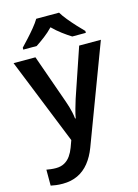

<svg xmlns="http://www.w3.org/2000/svg" viewBox="-145 -844 838 1162"><g transform="rotate(-15 273.5 -263.0)"><path d="M0 -542H137L245 -236Q252 -216 257.5 -197.5Q263 -179 267 -160Q271 -141 273 -122H277Q281 -147 289.5 -177Q298 -207 307 -236L411 -542H547L316 72Q296 125 265.5 163Q235 201 193.5 220.5Q152 240 100 240Q76 240 57.5 237.5Q39 235 25 232V132Q36 134 51.5 136Q67 138 84 138Q115 138 137.5 125.5Q160 113 175.5 91Q191 69 201 42L217 -2ZM345 -766Q358 -744 380.5 -716.5Q403 -689 427 -663Q451 -637 470 -618V-606H385Q359 -622 329 -644.5Q299 -667 272 -694Q246 -667 217 -645Q188 -623 162 -606H78V-618Q97 -638 120.5 -663.5Q144 -689 166.5 -716.5Q189 -744 202 -766Z"/></g></svg>

Font: Noto Sans Thai SemiBold
Style: Regular
Weight: 600
Version: Version 2.001